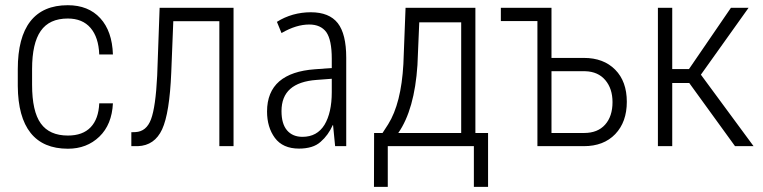

<svg xmlns="http://www.w3.org/2000/svg" viewBox="-20 -558 2914 733"><path d="M239.3 -40.5Q295.9 -40.5 326.2 -72.3Q356.4 -104 358.9 -163.6H411.1Q407.2 -82.5 359.4 -36.4Q311.5 9.8 239.3 9.8Q145 9.8 96.9 -50.5Q48.8 -110.8 47.9 -229.5V-293.9Q47.9 -415 95.9 -476.6Q144 -538.1 238.8 -538.1Q317.4 -538.1 362.8 -488.5Q408.2 -439 411.1 -350.1H358.9Q356.4 -415.5 325.7 -451.4Q294.9 -487.3 238.8 -487.3Q168.5 -487.3 135.5 -439.9Q102.5 -392.6 102.5 -294.4V-234.4Q102.5 -132.8 135.7 -86.7Q168.9 -40.5 239.3 -40.5Z M871.6 -528.3V0H817.4V-477.1H641.6L633.8 -281.2Q627.4 -126 598.9 -64.2Q570.3 -2.4 506.3 0H481.4V-53.2L497.1 -53.7Q539.1 -55.7 556.6 -102.8Q574.2 -149.9 580.1 -269L589.4 -528.3Z M1246.6 -206.1V-257.3L1188.5 -252.9Q1121.6 -248 1088.1 -218.5Q1054.7 -189 1054.7 -133.8Q1054.7 -85 1075.9 -60.3Q1097.2 -35.6 1134.8 -35.6Q1190.4 -35.6 1218.8 -81.5Q1246.6 -127.9 1246.6 -206.1ZM1098.6 -502Q1131.8 -511.2 1166.5 -511.2Q1236.8 -511.2 1269.5 -469.7Q1301.8 -428.2 1301.8 -337.9V-1V0H1300.3H1260.3H1259.3V-1L1251.5 -80.6H1250.5Q1233.4 -42 1204.1 -16.6Q1189.5 -3.4 1168.9 2.9Q1147.9 9.3 1121.6 9.3Q1059.6 9.3 1029.3 -31.7Q999.5 -72.3 999.5 -132.3Q999.5 -207 1046.4 -247.6Q1092.8 -287.1 1181.6 -293.5L1246.6 -298.3V-334Q1246.6 -405.8 1225.6 -435.5Q1204.1 -464.4 1160.6 -464.4Q1111.3 -464.4 1056.2 -432.6L1055.2 -431.6L1054.2 -433.1L1037.6 -473.6L1037.1 -474.6L1038.1 -475.1Q1064.9 -492.2 1098.6 -502Z M1500.5 -50.3H1740.7V-472.7H1580.6L1573.7 -309.6Q1562.5 -139.6 1500.5 -50.3ZM1440.4 -50.3 1461.9 -83.5Q1511.7 -163.1 1520 -313.5L1528.3 -528.3H1794.9V-50.3H1843.3V155.3H1789.1V0H1460.4V155.3H1407.7L1408.2 -50.3Z M2085.4 -286.1V-50.3H2210Q2261.7 -50.3 2290 -82Q2318.4 -113.8 2318.4 -168Q2318.4 -219.7 2290.8 -252.2Q2263.2 -284.7 2214.4 -286.1ZM1892.1 -528.3H2085.4V-336.9H2209Q2284.2 -336.9 2328.6 -292Q2373 -247.1 2373 -169.4Q2373 -92.3 2328.9 -46.1Q2284.7 0 2209 0H2031.7V-477.5H1892.1Z M2611.3 -241.2H2546.4V0H2491.7V-528.3H2546.4V-294.4H2610.4L2770.5 -528.3H2837.9L2655.8 -272.9L2856.9 0H2786.1Z"/></svg>

Font: MAUL Condensed Light
Style: Light
Weight: 300
Designer: MAUL
Version: Version 2.137; 2017; ttfautohint (v1.8.3)